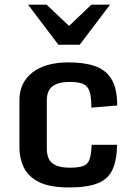

<svg xmlns="http://www.w3.org/2000/svg" viewBox="-20 -804 582 835"><path d="M280.8 11.2Q195.3 11.2 148.4 -12.9Q101.6 -37.1 83 -76.7Q64.5 -116.2 64.5 -162.6V-368.2Q64.5 -444.8 121.1 -488.8Q177.7 -532.7 278.8 -532.7Q346.7 -532.7 393.6 -516.4Q440.4 -500 465.1 -459.5Q489.7 -418.9 489.7 -345.2L377.4 -335.9Q377.4 -383.8 369.1 -407.5Q360.8 -431.2 340.3 -439.5Q319.8 -447.8 282.7 -447.8Q234.9 -447.8 209.2 -429.4Q183.6 -411.1 183.6 -367.2V-158.2Q183.6 -111.8 208.7 -93.3Q233.9 -74.7 282.7 -74.7Q320.8 -74.7 341.1 -81.8Q361.3 -88.9 369.1 -110.1Q377 -131.3 378.4 -174.3H489.3Q487.8 -106 468.8 -65.4Q449.7 -24.9 404.8 -6.8Q359.9 11.2 280.8 11.2ZM233.9 -609.4 102.1 -783.7H182.6L299.8 -672.9H261.2L377.4 -783.7H458.5L326.7 -609.4Z"/></svg>

Font: Monda SemiBold
Style: Regular
Weight: 600
Designer: Vernon Adams
Foundry: Vernon Adams
Version: Version 2.200